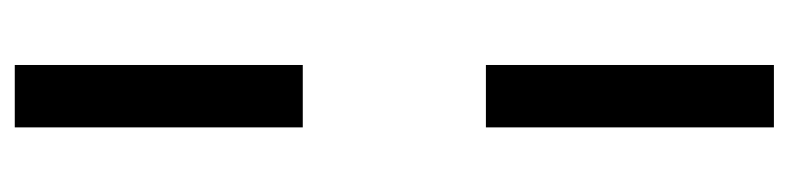

<svg xmlns="http://www.w3.org/2000/svg" viewBox="-424 -424 1068 260"><g transform="rotate(90 110.0 -294.0)"><path d="M68 -418V-808H152.5V-418ZM68 220V-170H152.5V220Z"/></g></svg>

Font: Encode Sans Condensed Medium
Style: Regular
Weight: 500
Width: 3
Designer: Multiple Designers
Foundry: Impallari Type
Version: Version 3.000; ttfautohint (v1.8.3) -l 8 -r 50 -G 200 -x 14 